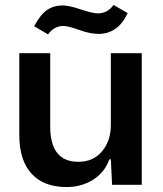

<svg xmlns="http://www.w3.org/2000/svg" viewBox="-20 -747 660 776"><path d="M249 9Q157 9 107.5 -45Q58 -99 58 -202V-532H183V-235Q183 -93 297 -93Q357 -93 392.5 -135.5Q428 -178 428 -242V-532H553V0H433L428 -103H422Q403 -50 356 -20.5Q309 9 249 9ZM378 -610Q344 -610 300 -626Q256 -642 236 -642Q199 -642 174 -608L118 -641Q143 -688 170 -706.5Q197 -725 233 -725Q259 -725 306.5 -709Q354 -693 375 -693Q415 -693 439 -727L496 -694Q457 -610 378 -610Z"/></svg>

Font: Mona Sans SemiBold
Style: Regular
Weight: 600
Designer: Deni Anggara
Foundry: GitHub
Version: Version 2.000;Glyphs 3.2.3 (3260)